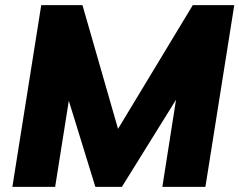

<svg xmlns="http://www.w3.org/2000/svg" viewBox="-20 -725 929 745"><path d="M28 0ZM28 0 140 -705H300L438 -225L728 -705H889L777 0H610L663 -338L453 0H350L247 -334L194 0Z"/></svg>

Font: Winston ExtraBold
Style: Italic
Weight: 800
Italic angle: -9°
Designer: Original fonts by Vernon Adams / Changes by Cristiano Sobral
Foundry: Original fonts by Vernon Adams / Changes by Cristiano Sobral
Version: Version 2.503;July 17, 2020;FontCreator 13.0.0.2655 64-bit